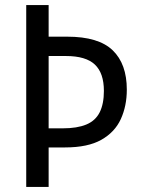

<svg xmlns="http://www.w3.org/2000/svg" viewBox="-20 -734 557 754"><path d="M478 -382Q478 -318 454.5 -266.5Q431 -215 378 -185Q325 -155 235 -155H171V0H83V-714H171V-590H244Q367 -590 422.5 -536.5Q478 -483 478 -382ZM226 -230Q283 -230 319 -245Q355 -260 371.5 -293Q388 -326 388 -377Q388 -447 352.5 -480.5Q317 -514 239 -514H171V-230Z"/></svg>

Font: Noto Sans Display SemiCondensed
Style: Regular
Weight: 400
Width: 4
Version: Version 2.003